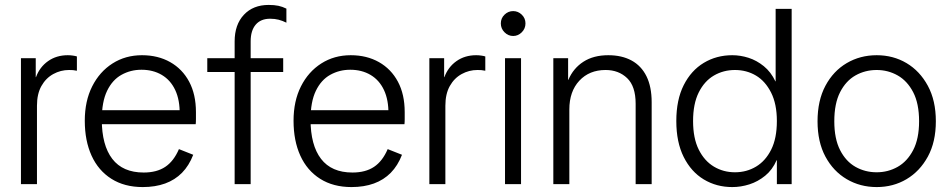

<svg xmlns="http://www.w3.org/2000/svg" viewBox="-20 -747 3856 779"><path d="M65 0V-511H125V-434H126Q141 -475 175 -499Q209 -523 255 -523Q265 -523 275.5 -521.5Q286 -520 292 -518V-460Q283 -462 276 -462.5Q269 -463 260 -463Q226 -463 196 -446.5Q166 -430 148 -398Q130 -366 130 -318V0Z M559 12Q485 12 432 -21.5Q379 -55 351.5 -115.5Q324 -176 324 -257Q324 -337 354 -396.5Q384 -456 436.5 -489.5Q489 -523 556 -523Q621 -523 670.5 -495Q720 -467 747.5 -415.5Q775 -364 775 -292Q775 -277 775 -264Q775 -251 774 -243H367V-300H737L709 -283Q710 -341 691 -381.5Q672 -422 636.5 -443Q601 -464 554 -464Q510 -464 473 -443.5Q436 -423 414.5 -378.5Q393 -334 393 -262Q393 -158 435.5 -102.5Q478 -47 563 -47Q616 -47 650.5 -70Q685 -93 706 -142L764 -119Q747 -75 718.5 -46Q690 -17 650 -2.5Q610 12 559 12Z M932 0V-579Q932 -647 969.5 -687Q1007 -727 1070 -727Q1093 -727 1109.5 -723.5Q1126 -720 1142 -712V-655Q1126 -663 1110.5 -667Q1095 -671 1076 -671Q1038 -671 1017.5 -647Q997 -623 997 -579V0ZM821 -455V-511H1129V-455Z M1406 12Q1332 12 1279 -21.5Q1226 -55 1198.5 -115.5Q1171 -176 1171 -257Q1171 -337 1201 -396.5Q1231 -456 1283.5 -489.5Q1336 -523 1403 -523Q1468 -523 1517.5 -495Q1567 -467 1594.5 -415.5Q1622 -364 1622 -292Q1622 -277 1622 -264Q1622 -251 1621 -243H1214V-300H1584L1556 -283Q1557 -341 1538 -381.5Q1519 -422 1483.5 -443Q1448 -464 1401 -464Q1357 -464 1320 -443.5Q1283 -423 1261.5 -378.5Q1240 -334 1240 -262Q1240 -158 1282.5 -102.5Q1325 -47 1410 -47Q1463 -47 1497.5 -70Q1532 -93 1553 -142L1611 -119Q1594 -75 1565.5 -46Q1537 -17 1497 -2.5Q1457 12 1406 12Z M1722 0V-511H1782V-434H1783Q1798 -475 1832 -499Q1866 -523 1912 -523Q1922 -523 1932.5 -521.5Q1943 -520 1949 -518V-460Q1940 -462 1933 -462.5Q1926 -463 1917 -463Q1883 -463 1853 -446.5Q1823 -430 1805 -398Q1787 -366 1787 -318V0Z M2029 0V-511H2094V0ZM2062 -601Q2042 -601 2027 -616Q2012 -631 2012 -652Q2012 -673 2027 -687.5Q2042 -702 2062 -702Q2082 -702 2097 -687.5Q2112 -673 2112 -652Q2112 -631 2097 -616Q2082 -601 2062 -601Z M2559 0V-326Q2559 -397 2524.5 -430Q2490 -463 2437 -463Q2371 -463 2330.5 -419.5Q2290 -376 2290 -303V0H2225V-511H2285V-423H2286Q2306 -470 2347 -496.5Q2388 -523 2448 -523Q2503 -523 2542.5 -501.5Q2582 -480 2603 -437.5Q2624 -395 2624 -332V0Z M2951 12Q2887 12 2835.5 -19Q2784 -50 2754 -110Q2724 -170 2724 -256Q2724 -342 2754 -401.5Q2784 -461 2835.5 -492Q2887 -523 2951 -523Q2984 -523 3017 -512.5Q3050 -502 3079 -478.5Q3108 -455 3126 -417H3127V-711H3192V0H3132V-97H3131Q3114 -58 3084.5 -34Q3055 -10 3020.5 1Q2986 12 2951 12ZM2962 -48Q3009 -48 3047.5 -71Q3086 -94 3109 -140Q3132 -186 3132 -256Q3132 -325 3108.5 -371.5Q3085 -418 3047 -440.5Q3009 -463 2962 -463Q2915 -463 2876.5 -440.5Q2838 -418 2815 -372Q2792 -326 2792 -256Q2792 -186 2815 -140Q2838 -94 2876.5 -71Q2915 -48 2962 -48Z M3537 12Q3470 12 3415.5 -20Q3361 -52 3329 -111.5Q3297 -171 3297 -255Q3297 -339 3329 -399Q3361 -459 3415.5 -491Q3470 -523 3537 -523Q3604 -523 3658 -491Q3712 -459 3744.5 -399Q3777 -339 3777 -255Q3777 -171 3744.5 -111.5Q3712 -52 3658 -20Q3604 12 3537 12ZM3537 -48Q3583 -48 3622 -70Q3661 -92 3685 -138Q3709 -184 3709 -255Q3709 -327 3685 -373Q3661 -419 3622 -441Q3583 -463 3537 -463Q3490 -463 3451 -441Q3412 -419 3388.5 -373Q3365 -327 3365 -255Q3365 -184 3388.5 -138Q3412 -92 3451 -70Q3490 -48 3537 -48Z"/></svg>

Font: TikTok Sans 24pt Light
Style: Regular
Weight: 300
Version: Version 4.000